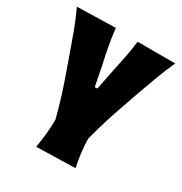

<svg xmlns="http://www.w3.org/2000/svg" viewBox="-166 -627 895 946"><g transform="rotate(30 282.0 -154.0)"><path d="M173.5 197.5Q180.5 156 184.8 115.8Q189 75.5 189 34.5Q171 -35 154.2 -87.5Q137.5 -140 120.5 -187.5L89 -277Q69.5 -332.5 48.8 -388.8Q28 -445 2 -500.5L220.5 -506Q225.5 -457 234.8 -408.5Q244 -360 255 -311L276.5 -201.5H291L313 -311.5Q324 -362 333.2 -409.2Q342.5 -456.5 347.5 -500.5H561.5Q536 -444 515 -387.8Q494 -331.5 474.5 -276L443 -186Q426 -137.5 409.8 -86.5Q393.5 -35.5 375.5 34.5Q375.5 74 380.8 113Q386 152 394 192Z"/></g></svg>

Font: Commissioner Flair ExtraBold
Style: Regular
Weight: 800
Designer: Kostas Bartsokas
Foundry: Kostas Bartsokas
Version: Version 1.000; ttfautohint (v1.8.3)